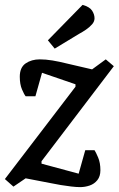

<svg xmlns="http://www.w3.org/2000/svg" viewBox="-39 -756 486 786"><path d="M289 10Q274 10 252.5 7.5Q231 5 210 1.5Q189 -2 170 -6L66 -26L16 8L-19 -23L270 -401V-411L133 -458L106 -362H66Q60 -369 51 -390Q42 -411 42 -442Q42 -480 66 -496.5Q90 -513 124 -513Q148 -513 175.5 -508.5Q203 -504 239 -495L338 -472L394 -513L427 -485L131 -96V-86L283 -45L310 -141H348Q354 -132 363 -110.5Q372 -89 372 -59Q372 -34 359.5 -18.5Q347 -3 328 3.5Q309 10 289 10ZM185 -557 157 -591 299 -736Q328 -728 338 -712.5Q348 -697 348 -681Q348 -668 338 -656.5Q328 -645 313.5 -635Q299 -625 284 -617Z"/></svg>

Font: Faustina Light Medium
Style: Italic
Weight: 500
Italic angle: -8°
Version: Version 1.200